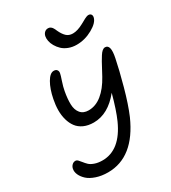

<svg xmlns="http://www.w3.org/2000/svg" viewBox="-233 -1043 1096 1228"><g transform="rotate(-30 315.0 -429.5)"><path d="M430.2 -741.2Q397.9 -741.2 371.1 -751.7Q344.2 -762.2 326.9 -778.8Q309.6 -795.4 298.1 -815.4Q286.6 -835.4 283 -854.2Q279.3 -873 282.2 -888.2Q285.2 -904.3 295.9 -914.6Q306.6 -924.8 321.8 -924.8Q325.7 -924.8 329.1 -924.1Q332.5 -923.3 335.2 -922.4Q337.9 -921.4 340.8 -918.9Q343.8 -916.5 345.7 -915.3Q347.7 -914.1 350.1 -910.4Q352.5 -906.7 353.5 -905.3Q354.5 -903.8 356.9 -899.4Q359.4 -895 359.9 -893.8Q360.4 -892.6 362.5 -887.7Q364.7 -882.8 365.2 -881.8Q378.9 -851.6 397.2 -833.7Q415.5 -815.9 444.8 -815.9Q479 -815.9 522.9 -839.8Q529.8 -843.3 541 -849.6Q552.2 -856 559.1 -859.6Q565.9 -863.3 574 -866.2Q582 -869.1 587.9 -869.1Q601.6 -869.1 607.4 -860.6Q613.3 -852.1 610.8 -839.8Q603.5 -804.2 547.4 -772.7Q491.2 -741.2 430.2 -741.2ZM195.8 65.9Q148.4 65.9 109.9 53Q71.3 40 49.3 20Q27.3 0 17.1 -22.9Q6.8 -45.9 11.2 -66.9Q14.2 -82 24.9 -92.5Q35.6 -103 49.8 -103Q59.6 -103 68.1 -94.2Q76.7 -85.4 86.2 -73Q95.7 -60.5 108.4 -48.1Q121.1 -35.6 145.8 -26.9Q170.4 -18.1 203.1 -18.1Q334.5 -18.1 410.2 -187Q439 -251.5 469.2 -363.8Q382.8 -255.9 275.9 -255.9Q234.9 -255.9 203.6 -270Q172.4 -284.2 154.1 -308.8Q135.7 -333.5 126.5 -366.7Q117.2 -399.9 117.4 -437.5Q117.7 -475.1 126 -516.1Q139.2 -583 164.6 -627Q189.9 -670.9 217.8 -670.9Q234.4 -670.9 241.7 -660.4Q249 -649.9 245.1 -634.8Q243.7 -625 231.2 -588.4Q218.8 -551.8 213.9 -523.9Q204.1 -470.7 205.3 -429.9Q206.5 -389.2 227.1 -364.5Q247.6 -339.8 286.1 -339.8Q338.9 -339.8 384.8 -377Q430.7 -414.1 467.8 -481.9Q477.1 -498.5 491.5 -525.9Q505.9 -553.2 514.9 -569.3Q523.9 -585.4 535.2 -603Q546.4 -620.6 556.6 -628.9Q566.9 -637.2 577.1 -637.2Q619.6 -637.2 600.1 -543.9Q585 -467.8 554.4 -356.4Q523.9 -245.1 492.2 -170.9Q387.2 65.9 195.8 65.9Z"/></g></svg>

Font: Shantell Sans Irregular Bouncy
Style: Italic
Weight: 400
Italic angle: -11.31°
Designer: Stephen Nixon, Anya Danilova, Shantell Martin
Foundry: Arrow Type
Version: Version 1.006;[9816181b4]